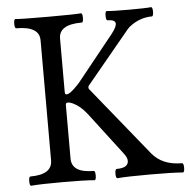

<svg xmlns="http://www.w3.org/2000/svg" viewBox="-50 -715 758 767"><g transform="rotate(-5 329.5 -331.5)"><path d="M132.3 -90.8V-572.3Q132.3 -628.4 40 -628.4Q33.2 -628.4 33.2 -647Q33.2 -665.5 40 -665.5Q62 -663.1 170.9 -663.1Q279.8 -663.1 302.2 -665.5Q308.6 -665.5 308.6 -647Q308.6 -628.4 302.2 -628.4Q210.4 -628.4 210.4 -572.3V-358.9Q210.4 -347.7 216.8 -347.7Q231 -347.7 261.7 -380.4Q269 -387.7 274.9 -395.5L418 -573.7Q437.5 -599.1 437.5 -611.8Q437.5 -628.4 405.8 -628.4Q399.4 -628.4 399.4 -647Q399.4 -665.5 405.8 -665.5Q427.2 -663.1 493.9 -663.1Q560.5 -663.1 583 -665.5Q589.8 -665.5 589.8 -647Q589.8 -628.4 583 -628.4Q541.5 -628.4 503.4 -603.5Q490.7 -595.2 483.4 -586.4L308.6 -375Q306.2 -372.1 306.2 -367.2Q306.2 -363.3 308.6 -360.4L532.2 -84.5Q573.2 -33.7 652.3 -33.7Q659.2 -33.7 659.2 -15.1Q659.2 3.4 652.3 3.4Q613.8 0 521 0Q428.2 0 390.6 3.4Q383.8 3.4 383.8 -14.9Q383.8 -33.2 390.6 -33.7Q437.5 -33.7 437.5 -62.5Q437.5 -74.2 425.3 -90.8L293.9 -263.2Q268.1 -295.9 238.8 -309.6Q227.5 -314.9 218.8 -314.9Q210 -314.9 210.4 -304.2V-90.8Q210.4 -33.7 298.3 -33.7Q304.7 -33.7 304.7 -15.1Q304.7 3.4 298.3 3.4Q260.7 0 171.4 0Q82 0 44.4 3.4Q38.1 3.4 38.1 -14.9Q38.1 -33.2 44.4 -33.7Q132.3 -33.7 132.3 -90.8Z"/></g></svg>

Font: Junicode
Style: Regular
Weight: 400
Designer: Peter S. Baker
Foundry: Briery Creek Software
Version: Version 0.7.2